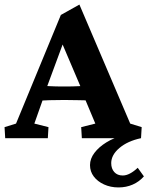

<svg xmlns="http://www.w3.org/2000/svg" viewBox="-24 -611 656 849"><path d="M500 217.8Q464.8 217.8 436 204.6Q407.2 191.4 390.6 169.4Q374 147.5 374 119.1Q374 90.8 393.6 64.9Q413.1 39.1 446.3 18.6Q479.5 -2 519.5 -11.7L530.3 0H337.9L335 -48.8L397.5 -64.5L344.7 -190.4L334 -223.6L236.3 -453.1L266.6 -451.2L183.6 -226.6L174.8 -197.3L127.9 -64.5L190.4 -48.8L187.5 0H-1L-3.9 -48.8L46.9 -64.5L245.1 -544.9L327.1 -590.8L551.8 -64.5L602.5 -48.8L599.6 0Q540 12.7 503.9 43.5Q467.8 74.2 467.8 110.4Q467.8 134.8 481.4 149.9Q495.1 165 518.6 165Q534.2 165 550.8 156.2Q567.4 147.5 585 130.9L612.3 168.9Q591.8 192.4 563 205.1Q534.2 217.8 500 217.8ZM151.4 -166V-232.4Q170.9 -231.4 195.3 -230Q219.7 -228.5 260.7 -228.5Q299.8 -228.5 325.7 -230Q351.6 -231.4 370.1 -232.4V-167Q351.6 -167 325.2 -168Q298.8 -168.9 260.7 -168.9Q220.7 -168.9 195.3 -168Q169.9 -167 151.4 -166Z"/></svg>

Font: Crimson Pro ExtraLight
Style: Bold
Weight: 700
Version: Version 1.002